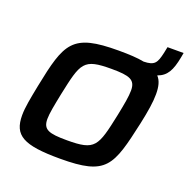

<svg xmlns="http://www.w3.org/2000/svg" viewBox="-112 -713 820 830"><g transform="rotate(20 297.5 -298.0)"><path d="M595 -604H521L515 -575C504 -526 495 -511 445 -510C415 -516 376 -518 328 -518C114 -518 95 -468 52 -255C40 -194 31 -149 31 -113C31 -20 80 8 249 8C463 8 477 -42 524 -255C537 -315 544 -360 544 -396C544 -430 538 -456 521 -474C563 -489 579 -520 591 -582ZM419 -255C386 -99 380 -77 250 -77C166 -77 139 -86 139 -135C139 -161 147 -200 158 -255C191 -411 196 -433 326 -433C410 -433 437 -423 437 -374C437 -347 430 -309 419 -255Z"/></g></svg>

Font: Saira UNSAM Medium Italic
Style: Regular
Weight: 500
Italic angle: -12°
Designer: Hector Gatti with collaboration of the Omnibus-Type team
Foundry: Omnibus-Type
Version: Version 0.072;PS 000.072;hotconv 1.0.88;makeotf.lib2.5.64775